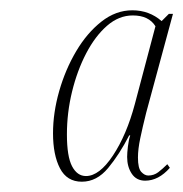

<svg xmlns="http://www.w3.org/2000/svg" viewBox="-20 -741 356 373"><path d="M139 -388Q110 -388 96.5 -414Q83 -440 83 -482Q83 -522 95 -564Q107 -606 128 -641.5Q149 -677 177 -699Q205 -721 237 -721Q270 -721 294 -700L308 -714H316L264 -522Q257 -494 252.5 -472.5Q248 -451 248 -435Q248 -414 254.5 -407Q261 -400 268 -400Q279 -400 287.5 -406.5Q296 -413 305 -422L310 -415Q288 -390 262 -390Q245 -390 236 -403.5Q227 -417 227 -436Q227 -444 228.5 -456.5Q230 -469 233 -478H231Q212 -441 190 -414.5Q168 -388 139 -388ZM147 -399Q173 -399 199.5 -439Q226 -479 242 -539L282 -690Q269 -711 238 -711Q211 -711 188 -691Q165 -671 147.5 -637.5Q130 -604 120 -563Q110 -522 110 -480Q110 -437 120 -418Q130 -399 147 -399Z"/></svg>

Font: Noto Serif Display ExtraCondensed Thin
Style: Italic
Weight: 100
Width: 2
Italic angle: -12°
Designer: Monotype Design Team
Foundry: Monotype Imaging Inc.
Version: Version 2.009